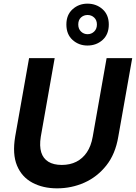

<svg xmlns="http://www.w3.org/2000/svg" viewBox="-20 -1018 743 1050"><path d="M292 12Q215 12 157 -19Q99 -50 73 -112.5Q47 -175 63 -271L139 -700H279L203 -270Q195 -219 205.5 -185Q216 -151 244.5 -133.5Q273 -116 318 -116Q363 -116 397.5 -133.5Q432 -151 455 -185Q478 -219 487 -270L563 -700H703L627 -271Q611 -175 561 -112.5Q511 -50 441 -19Q371 12 292 12ZM458 -769Q411 -769 377 -799.5Q343 -830 343 -884Q343 -937 377 -967.5Q411 -998 458 -998Q507 -998 541 -967.5Q575 -937 575 -884Q575 -830 541 -799.5Q507 -769 458 -769ZM459 -831Q480 -831 495 -845.5Q510 -860 510 -884Q510 -908 495 -922Q480 -936 459 -936Q438 -936 423 -922.5Q408 -909 408 -884Q408 -860 423 -845.5Q438 -831 459 -831Z"/></svg>

Font: DM Sans 9pt ExtraBold
Style: Italic
Weight: 800
Italic angle: -10°
Version: Version 4.004;gftools[0.9.30]